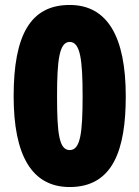

<svg xmlns="http://www.w3.org/2000/svg" viewBox="-20 -744 562 774"><path d="M487 -356C487 -596 413 -724 261 -724C103 -724 35 -603 35 -356C35 -118 108 10 261 10C437 10 487 -143 487 -356ZM210 -356C210 -502 219 -575 261 -575C304 -575 313 -502 313 -356C313 -207 304 -139 261 -139C218 -139 210 -207 210 -356Z"/></svg>

Font: Noto Sans Khmer Condensed Black
Style: Regular
Weight: 900
Width: 3
Designer: Danh Hong and the Monotype Design Team
Foundry: Monotype Imaging Inc.
Version: Version 2.004